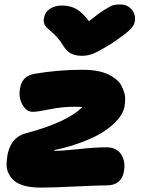

<svg xmlns="http://www.w3.org/2000/svg" viewBox="-20 -878 665 867"><path d="M522.9 -857.9Q553.2 -857.9 572.5 -837.4Q591.8 -816.9 589.8 -787.1Q588.4 -766.6 569.3 -746.3Q550.3 -726.1 481.9 -680.2Q429.7 -647.9 404.1 -637Q378.4 -626 350.1 -626Q317.9 -626 298.1 -637.7Q278.3 -649.4 264.2 -673.8Q252.4 -693.8 237.5 -710Q222.7 -726.1 211.9 -734.9Q201.2 -743.7 191.9 -752.7Q182.6 -761.7 179.2 -772.9Q175.8 -784.2 179.2 -799.8Q183.6 -824.2 206.1 -838.6Q228.5 -853 258.8 -853Q297.4 -853 324.7 -837.4Q352.1 -821.8 381.8 -782.2Q425.8 -817.9 453.9 -835.2Q481.9 -852.5 493.4 -855.2Q504.9 -857.9 522.9 -857.9ZM164.1 -30.8Q122.6 -30.8 92 -38.8Q61.5 -46.9 44.9 -61Q28.3 -75.2 18.8 -94.5Q9.3 -113.8 9.8 -135.5Q10.3 -157.2 14.2 -181.2Q30.8 -259.3 96.2 -275.9Q285.2 -326.2 352.1 -395Q348.6 -395 336.4 -395.5Q324.2 -396 315.9 -396Q260.7 -396 204.8 -384.5Q148.9 -373 127.9 -373Q98.6 -373 80.6 -406.5Q62.5 -439.9 70.8 -481Q76.2 -507.8 90.8 -523.2Q105.5 -538.6 136.2 -544.9Q244.6 -563 354 -563Q389.2 -563 418.5 -557.6Q447.8 -552.2 467.8 -542.7Q487.8 -533.2 503.7 -520.3Q519.5 -507.3 527.6 -492.2Q535.6 -477.1 540.8 -460.7Q545.9 -444.3 545.2 -427.7Q544.4 -411.1 542 -395Q538.1 -377 526.1 -357.4Q514.2 -337.9 489.5 -315.4Q464.8 -293 430.2 -272.9Q395.5 -252.9 342.5 -233.4Q289.6 -213.9 225.1 -200.2Q225.1 -196.8 227.1 -196.8Q262.2 -196.8 336.4 -204.8Q410.6 -212.9 460 -212.9Q506.3 -212.9 527.3 -180.7Q548.3 -148.4 539.1 -101.1Q533.7 -72.8 514.6 -56.9Q495.6 -41 462.9 -41Q424.8 -41 319.1 -35.9Q213.4 -30.8 164.1 -30.8Z"/></svg>

Font: Shantell Sans Bouncy
Style: Italic
Weight: 800
Italic angle: -11.31°
Designer: Stephen Nixon, Anya Danilova, Shantell Martin
Foundry: Arrow Type
Version: Version 1.006;[9816181b4]